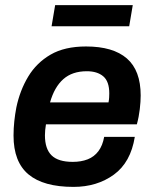

<svg xmlns="http://www.w3.org/2000/svg" viewBox="-20 -720 601 752"><path d="M268 12Q150 12 91.5 -37Q33 -86 33 -189Q33 -217 36 -245Q39 -273 44 -299Q58 -366 90.5 -420Q123 -474 178 -506Q233 -538 317 -538Q423 -538 477 -491Q531 -444 531 -346Q531 -323 527.5 -292.5Q524 -262 516 -233H160Q158 -221 157 -210.5Q156 -200 156 -190Q156 -137 182 -111.5Q208 -86 265 -86Q298 -86 323.5 -96Q349 -106 365.5 -128Q382 -150 388 -184H508Q492 -84 426 -36Q360 12 268 12ZM176 -319H405Q407 -329 407.5 -338Q408 -347 408 -354Q408 -401 384.5 -421Q361 -441 320 -441Q263 -441 228 -410Q193 -379 176 -319ZM182 -617 196 -700H500L486 -617Z"/></svg>

Font: Archivo Variable SemiBold
Style: Italic
Weight: 600
Italic angle: -10°
Designer: Hector Gatti
Foundry: Omnibus-Type
Version: Version 2.001